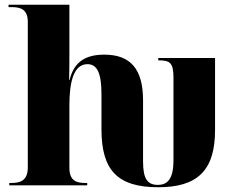

<svg xmlns="http://www.w3.org/2000/svg" viewBox="-20 -780 1006 808"><path d="M646 8C809 8 885 -61 885 -232V-536H646V-526H648C693 -526 710 -517 710 -456V-106C710 -25 684 -2 644 -2C600 -2 582 -28 582 -101V-358C582 -493 526 -550 419 -550C344 -550 292 -523 273 -444H271C272 -485 272 -523 272 -566V-760H16V-750H30C66 -750 97 -741 97 -688V-76C97 -19 65 -10 27 -10H19V0H347V-10H339C302 -10 272 -19 272 -74V-336C272 -430 288 -510 348 -510C391 -510 407 -468 407 -383V-236C407 -63 475 8 646 8Z"/></svg>

Font: Noto Serif Display ExtraBold
Style: Regular
Weight: 800
Designer: Monotype Design Team
Foundry: Monotype Imaging Inc.
Version: Version 2.009